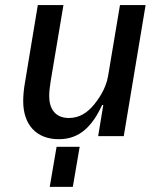

<svg xmlns="http://www.w3.org/2000/svg" viewBox="-20 -536 640 756"><path d="M211.6 12.1C294.4 12.1 343.8 -39.8 382.1 -122.5H386.7L366.5 0H467.3L553.3 -516H452.4L405.5 -236.2C396.7 -182.9 362.9 -139.6 350.5 -124.3C323.5 -91.6 292.3 -71.4 251.1 -71.4C197.4 -71.4 173.7 -108 173.7 -157.7C173.7 -173.3 175.8 -193.5 179.3 -215.2L229.8 -516H128.9L79.2 -216.3C73.5 -185 71.4 -159.8 71.4 -137.1C71.4 -47.6 120.7 12.1 211.6 12.1ZM175.8 199.9H266.7L293.7 41.9H202.8Z"/></svg>

Font: Margiela Mono Italic Medium It
Style: Regular
Weight: 500
Designer: Mike Abbink, Paul van der Laan, Pieter van Rosmalen
Foundry: Bold Monday
Version: Version 2.003 2021